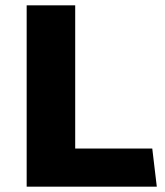

<svg xmlns="http://www.w3.org/2000/svg" viewBox="-20 -700 618 720"><path d="M551 -143H262V-680H80V0H568Z"/></svg>

Font: Catamaran Black
Style: Regular
Weight: 900
Designer: Pria Ravichandran
Version: Version 2.000